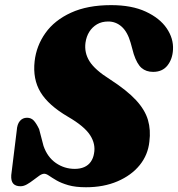

<svg xmlns="http://www.w3.org/2000/svg" viewBox="-20 -736 712 768"><path d="M324 13Q282 13 253.5 4.8Q225 -3.5 206.5 -14.2Q188 -25 176.5 -33Q165 -41 157 -41Q148.5 -41 137.5 -33.5Q126.5 -26 113.8 -16Q101 -6 87.8 1.5Q74.5 9 62 9Q42.5 9 33 -1.5Q23.5 -12 25 -35.5L47 -214Q48.5 -239 59.5 -252Q70.5 -265 88 -265Q104.5 -265 115 -253.8Q125.5 -242.5 136.5 -219.5L154 -152.5Q169.5 -107.5 203.5 -84Q237.5 -60.5 279 -60.5Q301 -60.5 317.2 -67.8Q333.5 -75 343.2 -89Q353 -103 356 -121.5Q363.5 -159.5 340.5 -195.2Q317.5 -231 252 -269Q174 -314.5 142.2 -367Q110.5 -419.5 118.5 -491Q125.5 -553 161.8 -604Q198 -655 264 -685.2Q330 -715.5 424.5 -715.5Q507 -715.5 563 -689.5Q619 -663.5 646.8 -622.8Q674.5 -582 672 -537.5Q670 -499.5 649.8 -474Q629.5 -448.5 592.5 -448.5Q564.5 -448.5 546.2 -464.2Q528 -480 515 -519.5L502.5 -565Q490 -608.5 466.8 -629.2Q443.5 -650 413 -650Q387 -650 368 -638.8Q349 -627.5 337.2 -608.8Q325.5 -590 322 -565.5Q316.5 -525.5 338 -491Q359.5 -456.5 420 -418.5Q488 -374.5 524 -335.5Q560 -296.5 571.8 -256.2Q583.5 -216 577.5 -169.5Q572 -116.5 538.8 -75.5Q505.5 -34.5 450.2 -10.8Q395 13 324 13Z"/></svg>

Font: Fraunces Black
Style: Italic
Weight: 900
Italic angle: -16°
Version: Version 1.000;[b76b70a41]